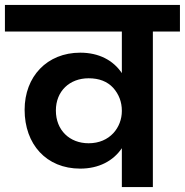

<svg xmlns="http://www.w3.org/2000/svg" viewBox="-41 -760 751 780"><path d="M-21 -632H454V-463C419 -515 361 -546 285 -546C150 -546 59 -449 59 -314C59 -174 147 -75 285 -75C360 -75 419 -106 454 -158V0H580V-632H690V-740H-21ZM186 -311C186 -390 242 -442 319 -442C362 -442 395 -429 419 -403C442 -377 454 -346 454 -310V-309C454 -243 406 -178 319 -178C242 -178 186 -231 186 -311Z"/></svg>

Font: Poppins SemiBold
Style: Regular
Weight: 600
Designer: Ninad Kale (Devanagari), Jonny Pinhorn (Latin)
Foundry: Indian Type Foundry
Version: 4.004